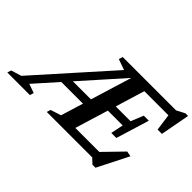

<svg xmlns="http://www.w3.org/2000/svg" viewBox="-199 -1048 1416 1416"><g transform="rotate(45 509.0 -339.5)"><path d="M97.5 -55.5 168.5 -30.5 159 0H-76.5L-67 -30.5L14 -55.5L519.5 -621.5L435 -651.5L444.5 -682.5H755.5L547.5 0H335L344.5 -30.5L427 -57L601.5 -628L605 -625.5ZM848.5 37 809 0H474.5L495.5 -65.5H850L791 -38L961 -213L1002.5 -205L880 37ZM227 -232 248 -296H541.5L520.5 -232ZM781 -227 801.5 -325.5H574.5L593.5 -388.5H820.5L860.5 -486.5H913L873.5 -357L833.5 -227ZM1005 -486 983 -645 1005 -617H662.5L683.5 -682.5H1001L1065.5 -716H1093L1050 -486Z"/></g></svg>

Font: Newsreader SemiBold
Style: Italic
Weight: 600
Italic angle: -17°
Designer: Hugues Gentile
Foundry: Production Type
Version: Version 1.003